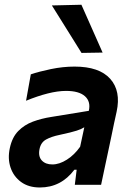

<svg xmlns="http://www.w3.org/2000/svg" viewBox="-20 -798 560 829"><path d="M152 11.5Q103.5 11.5 71 -12.2Q38.5 -36 25.5 -74.8Q12.5 -113.5 22.5 -159Q32.5 -205.5 58.8 -232.2Q85 -259 122 -272.8Q159 -286.5 201 -293L363.5 -319.5Q372.5 -359.5 346.8 -382.5Q321 -405.5 265.5 -405.5Q230 -405.5 186.2 -394.5Q142.5 -383.5 92.5 -363L113 -477Q148.5 -489 200.2 -499.8Q252 -510.5 302 -510.5Q408.5 -510.5 455.8 -457.8Q503 -405 483.5 -315.5Q478 -291.5 472.5 -265.5Q467 -239.5 461 -210L451 -162.5Q443.5 -126.5 434.8 -86.5Q426 -46.5 416.5 0H303L311 -65H301Q243.5 11.5 152 11.5ZM206 -88Q236.5 -88 269 -108.8Q301.5 -129.5 326 -164.5L344 -248.5Q332.5 -241 311.5 -234Q290.5 -227 237 -215.5Q202.5 -208.5 179.2 -195.8Q156 -183 150.5 -153.5Q144.5 -122.5 160.5 -105.2Q176.5 -88 206 -88ZM332 -569.5Q301.5 -619 269 -670.5Q236.5 -722 204 -774.5L331.5 -777.5Q354.5 -726 377.2 -674.5Q400 -623 423 -571Z"/></svg>

Font: Commissioner SemiBold
Style: Italic
Weight: 600
Italic angle: -12°
Designer: Kostas Bartsokas
Foundry: Kostas Bartsokas
Version: Version 1.000; ttfautohint (v1.8.3)